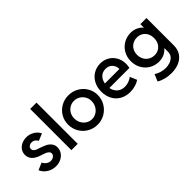

<svg xmlns="http://www.w3.org/2000/svg" viewBox="-9 -1508 2477 2477"><g transform="rotate(-45 1229.5 -270.0)"><path d="M28.3 -117.2 126 -159.2Q137.7 -130.4 165.3 -109.6Q192.9 -88.9 225.6 -88.9Q246.1 -88.9 263.9 -96.9Q281.7 -105 292.2 -118.9Q302.7 -132.8 302.7 -149.4Q302.7 -169.9 286.4 -184.8Q270 -199.7 248.8 -208.5Q227.5 -217.3 197.3 -226.6Q193.4 -227.5 190.2 -228.8Q187 -230 184.6 -230.5Q43.5 -274.4 43 -380.9Q43 -424.8 66.4 -458.5Q89.8 -492.2 129.2 -510.5Q168.5 -528.8 215.8 -529.3Q257.8 -529.3 293.9 -514.6Q330.1 -500 356 -475.8Q381.8 -451.7 395.5 -421.9L299.8 -381.8Q287.6 -403.8 267.6 -418.9Q247.6 -434.1 218.8 -434.6Q189.9 -434.1 170.7 -419.2Q151.4 -404.3 151.4 -379.9Q151.4 -358.9 164.8 -345.5Q178.2 -332 198.2 -323.7Q218.3 -315.4 255.9 -303.7Q296.4 -290 328.1 -274.4Q359.9 -258.8 385 -228.3Q410.2 -197.8 410.2 -152.3Q410.2 -106.4 384.8 -69.8Q359.4 -33.2 317.1 -12.7Q274.9 7.8 225.6 7.8Q179.7 7.8 139.2 -9Q98.6 -25.9 69.8 -54.4Q41 -83 28.3 -117.2Z M510.7 -752H626V0H510.7Z M712.9 -262.7Q712.9 -335.9 748.8 -397Q784.7 -458 846.7 -493.2Q908.7 -528.3 983.4 -528.3Q1057.1 -528.3 1119.6 -493.2Q1182.1 -458 1218.5 -397Q1254.9 -335.9 1254.9 -262.7Q1254.9 -189 1218.3 -126.7Q1181.6 -64.5 1119.4 -28.3Q1057.1 7.8 983.4 7.8Q909.2 7.8 846.9 -28.3Q784.7 -64.5 748.8 -126.5Q712.9 -188.5 712.9 -262.7ZM1143.6 -263.7Q1143.6 -309.1 1121.8 -346.4Q1100.1 -383.8 1063.5 -405.3Q1026.9 -426.8 983.4 -426.8Q939 -426.8 902.8 -405Q866.7 -383.3 845.9 -345.7Q825.2 -308.1 825.2 -262.7Q825.2 -216.8 845.9 -178.2Q866.7 -139.6 903.1 -116.7Q939.5 -93.8 983.4 -93.8Q1026.9 -93.8 1063.7 -116.7Q1100.6 -139.6 1122.1 -178.7Q1143.6 -217.8 1143.6 -263.7Z M1316.4 -260.7Q1316.4 -340.3 1349.4 -401.1Q1382.3 -461.9 1438.7 -495.1Q1495.1 -528.3 1563.5 -528.3Q1628.9 -528.3 1682.1 -498Q1735.4 -467.8 1766.6 -412.8Q1797.9 -357.9 1797.9 -287.1Q1797.4 -255.9 1790 -220.7H1424.3Q1435.1 -160.6 1475.8 -125.2Q1516.6 -89.8 1578.1 -89.8Q1617.2 -89.8 1652.6 -103.3Q1688 -116.7 1711.9 -136.7L1752 -42Q1719.7 -19.5 1674.8 -5.9Q1629.9 7.8 1580.1 7.8Q1502 7.8 1442.1 -25.9Q1382.3 -59.6 1349.4 -120.6Q1316.4 -181.6 1316.4 -260.7ZM1689.5 -302.7Q1689.5 -339.4 1673.6 -368.4Q1657.7 -397.5 1629.2 -414.1Q1600.6 -430.7 1563.5 -430.7Q1508.3 -431.2 1471.2 -396.5Q1434.1 -361.8 1424.3 -302.7Z M1923.3 159.2 1963.4 64.5Q1995.1 86.9 2037.4 99.6Q2079.6 112.3 2123.5 112.3Q2163.1 112.3 2200.9 99.1Q2238.8 85.9 2264.2 57.1Q2289.6 28.3 2289.6 -16.6V-81.1H2286.6Q2256.8 -45.4 2214.4 -26.1Q2171.9 -6.8 2118.7 -6.8Q2047.9 -6.8 1989.5 -40.8Q1931.2 -74.7 1897.5 -134.5Q1863.8 -194.3 1863.8 -268.6Q1863.8 -343.8 1898.2 -403.6Q1932.6 -463.4 1991.7 -497.3Q2050.8 -531.2 2121.6 -531.2Q2173.8 -530.8 2216.3 -511.5Q2258.8 -492.2 2288.6 -457H2289.6V-520.5H2400.9V-22.5Q2400.9 53.2 2365.5 106Q2330.1 158.7 2268.3 185.3Q2206.5 211.9 2128.4 211.9Q2068.4 211.9 2013.2 197Q1958 182.1 1923.3 159.2ZM2287.6 -267.6Q2287.6 -316.4 2268.1 -353.3Q2248.5 -390.1 2214.1 -410.4Q2179.7 -430.7 2136.2 -430.7Q2091.3 -430.7 2055.2 -409.9Q2019 -389.2 1999 -352.5Q1979 -315.9 1979 -269.5Q1979 -224.6 1999 -187.3Q2019 -149.9 2055.2 -128.2Q2091.3 -106.4 2137.2 -106.4Q2179.7 -106.4 2213.9 -126.2Q2248 -146 2267.8 -182.6Q2287.6 -219.2 2287.6 -267.6Z"/></g></svg>

Font: Reddit Sans Chocolate SemiBold
Style: Regular
Weight: 600
Designer: Stephen Hutchings
Foundry: Reddit
Version: Version 1.011